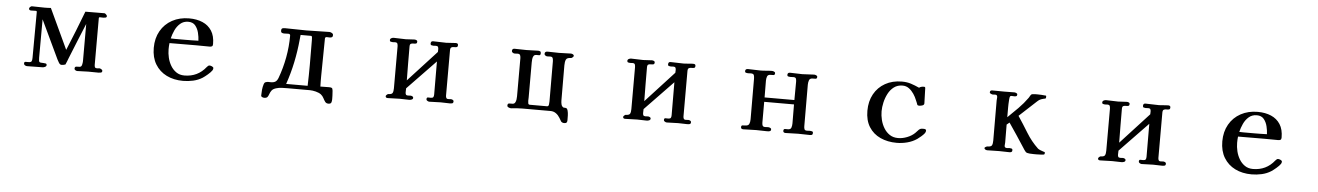

<svg xmlns="http://www.w3.org/2000/svg" viewBox="-27 -1019 11055 1611"><g transform="rotate(5 5500.0 -213.5)"><path d="M831 -17Q831 -24 821 -30Q811 -36 805 -36Q800 -36 794.5 -35Q789 -34 784 -34Q771 -34 767 -41.5Q763 -49 763 -61Q763 -159 763 -258Q763 -357 763 -456Q763 -463 771 -463Q779 -463 786.5 -462.5Q794 -462 801 -462Q809 -462 819 -464.5Q829 -467 829 -478Q829 -483 820.5 -491.5Q812 -500 807 -500Q767 -500 727 -499.5Q687 -499 646 -499Q614 -416 581.5 -333Q549 -250 514 -167H513L355 -505Q342 -504 328.5 -503.5Q315 -503 302 -503Q275 -503 248.5 -504Q222 -505 195 -505Q189 -505 181 -498Q173 -491 173 -484Q173 -476 178.5 -472.5Q184 -469 191 -469Q202 -469 211.5 -469.5Q221 -470 231 -470Q240 -470 240 -461Q240 -364 239 -268Q238 -172 238 -75Q238 -56 233.5 -46Q229 -36 206 -36Q197 -36 184 -36Q171 -36 171 -22Q171 -12 180 -6.5Q189 -1 198 -1Q231 -1 264 -2Q297 -3 330 -3Q338 -3 349.5 -8.5Q361 -14 361 -24Q361 -35 352 -37Q343 -39 335 -39Q306 -39 299.5 -44.5Q293 -50 293 -80Q293 -161 293.5 -242Q294 -323 294 -404L448 -79Q453 -69 462.5 -53Q472 -37 485 -37Q502 -37 518 -43Q525 -57 530 -71.5Q535 -86 541 -100Q571 -174 601 -248.5Q631 -323 662 -397V-83Q662 -71 657.5 -52.5Q653 -34 637 -34Q625 -34 611 -33Q597 -32 597 -15Q597 -7 605.5 -2Q614 3 621 3Q644 3 668 1.5Q692 0 715 0Q737 0 758 0.5Q779 1 801 1Q810 1 820.5 -1.5Q831 -4 831 -17Z M1612 -339Q1584 -338 1557 -337.5Q1530 -337 1502 -337H1446Q1430 -337 1413 -337Q1396 -337 1379 -338Q1387 -372 1403 -407Q1419 -442 1446.5 -466Q1474 -490 1514 -490Q1553 -490 1573.5 -465Q1594 -440 1602.5 -405Q1611 -370 1612 -339ZM1757 -120Q1757 -129 1744.5 -134.5Q1732 -140 1724 -140Q1716 -140 1711 -135Q1706 -130 1701 -125Q1632 -38 1520 -38Q1480 -38 1451.5 -57.5Q1423 -77 1404.5 -108Q1386 -139 1377.5 -175Q1369 -211 1369 -245Q1369 -271 1372 -298Q1428 -298 1484 -298.5Q1540 -299 1595 -299Q1624 -299 1652.5 -298.5Q1681 -298 1709 -298Q1723 -298 1730 -302.5Q1737 -307 1737 -322Q1737 -390 1709 -433.5Q1681 -477 1632 -498Q1583 -519 1519 -519Q1439 -519 1376.5 -485Q1314 -451 1279 -389.5Q1244 -328 1244 -247Q1244 -166 1278.5 -109Q1313 -52 1373.5 -22Q1434 8 1513 8Q1555 8 1597.5 -1.5Q1640 -11 1675 -33Q1692 -44 1716 -64.5Q1740 -85 1751 -101Q1757 -110 1757 -120Z M2561 -220Q2561 -131 2558 -42Q2544 -42 2529 -42Q2514 -42 2500 -42H2377Q2409 -134 2429 -230Q2449 -326 2458 -423Q2459 -433 2460 -442.5Q2461 -452 2462 -462H2550Q2558 -462 2559 -448Q2560 -434 2560 -429Q2560 -377 2560.5 -324.5Q2561 -272 2561 -220ZM2773 53Q2773 44 2772.5 22.5Q2772 1 2770 -19Q2768 -39 2761 -42Q2755 -45 2748.5 -45.5Q2742 -46 2736 -46Q2718 -46 2700.5 -45.5Q2683 -45 2665 -45Q2664 -67 2664 -88.5Q2664 -110 2664 -132Q2664 -212 2666 -291Q2668 -370 2668 -449Q2668 -463 2683 -463Q2689 -463 2695 -462.5Q2701 -462 2707 -462Q2719 -462 2726 -466.5Q2733 -471 2733 -484Q2733 -495 2721.5 -501.5Q2710 -508 2701 -508Q2652 -508 2604 -506Q2556 -504 2507 -504Q2462 -504 2417 -505.5Q2372 -507 2327 -507Q2313 -507 2304.5 -503.5Q2296 -500 2296 -483Q2296 -470 2304.5 -466Q2313 -462 2323 -462Q2332 -462 2341 -462.5Q2350 -463 2359 -463Q2375 -463 2375 -448Q2375 -356 2358 -264Q2341 -172 2309 -86Q2300 -63 2286 -54Q2272 -45 2247 -45Q2237 -45 2228 -45.5Q2219 -46 2210 -43Q2200 -41 2196 -36Q2192 -31 2189 -22Q2182 0 2179.5 25Q2177 50 2177 73Q2177 82 2186.5 86Q2196 90 2203 90Q2224 90 2231.5 79.5Q2239 69 2244 54Q2249 39 2259.5 24.5Q2270 10 2296 2Q2319 -5 2343 -6Q2367 -7 2390 -7H2581Q2602 -7 2630 0Q2658 7 2675 20Q2690 32 2698.5 49Q2707 66 2716.5 79Q2726 92 2744 92Q2764 92 2768.5 80.5Q2773 69 2773 53Z M3789 -19Q3789 -27 3780.5 -31Q3772 -35 3766 -35Q3760 -35 3754.5 -34.5Q3749 -34 3743 -34Q3730 -34 3726 -42.5Q3722 -51 3722 -61V-443Q3722 -463 3731.5 -468Q3741 -473 3753.5 -472.5Q3766 -472 3775.5 -474.5Q3785 -477 3785 -492Q3785 -502 3779 -505Q3773 -508 3765 -508Q3745 -508 3725 -505.5Q3705 -503 3685 -503Q3657 -503 3629.5 -504.5Q3602 -506 3574 -506Q3563 -506 3559 -500Q3555 -494 3555 -484Q3555 -474 3563.5 -471.5Q3572 -469 3579 -469Q3585 -469 3590.5 -469.5Q3596 -470 3602 -470Q3615 -470 3619 -462.5Q3623 -455 3623 -444Q3623 -438 3622.5 -432Q3622 -426 3622 -420L3383 -160Q3382 -231 3381.5 -302.5Q3381 -374 3381 -445Q3381 -464 3390 -468.5Q3399 -473 3411.5 -472.5Q3424 -472 3433 -474.5Q3442 -477 3442 -492Q3442 -500 3433.5 -503.5Q3425 -507 3418 -507Q3399 -507 3380.5 -505Q3362 -503 3344 -503Q3319 -503 3293.5 -504.5Q3268 -506 3242 -506Q3232 -506 3222 -500.5Q3212 -495 3212 -484Q3212 -474 3220.5 -471.5Q3229 -469 3236 -469Q3241 -469 3246.5 -469.5Q3252 -470 3257 -470Q3274 -470 3277.5 -459.5Q3281 -449 3281 -436V-84Q3281 -58 3274 -45Q3267 -32 3238 -32Q3234 -32 3226 -25Q3218 -18 3218 -13Q3218 2 3236 2Q3262 2 3287 0.5Q3312 -1 3337 -1Q3357 -1 3377.5 0Q3398 1 3418 1Q3428 1 3438.5 -3.5Q3449 -8 3449 -19Q3449 -27 3440.5 -31Q3432 -35 3426 -35Q3420 -35 3414.5 -34.5Q3409 -34 3403 -34Q3390 -34 3386 -41Q3382 -48 3382 -59Q3382 -67 3382.5 -76Q3383 -85 3383 -93L3621 -340Q3621 -270 3621.5 -201Q3622 -132 3622 -62Q3622 -47 3617 -39.5Q3612 -32 3596 -32Q3585 -32 3573 -32.5Q3561 -33 3561 -16Q3561 -9 3570 -3.5Q3579 2 3586 2Q3610 2 3634 0.5Q3658 -1 3682 -1Q3701 -1 3720 0Q3739 1 3758 1Q3770 1 3779.5 -1.5Q3789 -4 3789 -19Z M4761 -486Q4761 -495 4752 -499.5Q4743 -504 4735 -504Q4710 -504 4685 -502.5Q4660 -501 4635 -501Q4611 -501 4587 -502Q4563 -503 4538 -503Q4515 -503 4515 -482Q4515 -474 4523.5 -468.5Q4532 -463 4539 -463Q4546 -463 4552 -463.5Q4558 -464 4565 -464Q4582 -464 4586 -452Q4590 -440 4590 -426Q4590 -341 4590.5 -257Q4591 -173 4591 -88Q4591 -79 4589 -62.5Q4587 -46 4574 -46H4429Q4417 -46 4415 -57.5Q4413 -69 4413 -78Q4413 -85 4413.5 -91.5Q4414 -98 4414 -105V-401Q4414 -413 4415.5 -428.5Q4417 -444 4424 -455.5Q4431 -467 4447 -467Q4460 -467 4471.5 -467Q4483 -467 4483 -486Q4483 -497 4475.5 -500.5Q4468 -504 4459 -504Q4434 -504 4410 -502.5Q4386 -501 4361 -501Q4336 -501 4311 -502Q4286 -503 4260 -503Q4240 -503 4240 -482Q4240 -474 4248.5 -468.5Q4257 -463 4264 -463Q4271 -463 4277.5 -463.5Q4284 -464 4291 -464Q4307 -464 4311.5 -453Q4316 -442 4316 -428Q4316 -348 4316 -267.5Q4316 -187 4316 -107Q4316 -95 4314 -80Q4312 -65 4305 -53.5Q4298 -42 4282 -42Q4269 -42 4255.5 -41.5Q4242 -41 4242 -23Q4242 -13 4253.5 -8Q4265 -3 4272 -3Q4276 -3 4279.5 -3Q4283 -3 4287 -4Q4307 -6 4328 -7.5Q4349 -9 4369 -9H4607Q4633 -9 4653 5.5Q4673 20 4686 42Q4691 49 4694.5 56.5Q4698 64 4703 71Q4713 82 4730 82Q4745 82 4750 75Q4755 68 4755 56Q4755 36 4754.5 15Q4754 -6 4749 -25Q4745 -40 4738 -43.5Q4731 -47 4716 -47H4713Q4698 -55 4694 -72Q4690 -89 4690 -105Q4690 -179 4689.5 -253.5Q4689 -328 4689 -401Q4689 -431 4697 -449Q4705 -467 4740 -467Q4745 -467 4753 -474.5Q4761 -482 4761 -486Z M5789 -19Q5789 -27 5780.5 -31Q5772 -35 5766 -35Q5760 -35 5754.5 -34.5Q5749 -34 5743 -34Q5730 -34 5726 -42.5Q5722 -51 5722 -61V-443Q5722 -463 5731.5 -468Q5741 -473 5753.5 -472.5Q5766 -472 5775.5 -474.5Q5785 -477 5785 -492Q5785 -502 5779 -505Q5773 -508 5765 -508Q5745 -508 5725 -505.5Q5705 -503 5685 -503Q5657 -503 5629.5 -504.5Q5602 -506 5574 -506Q5563 -506 5559 -500Q5555 -494 5555 -484Q5555 -474 5563.5 -471.5Q5572 -469 5579 -469Q5585 -469 5590.5 -469.5Q5596 -470 5602 -470Q5615 -470 5619 -462.5Q5623 -455 5623 -444Q5623 -438 5622.5 -432Q5622 -426 5622 -420L5383 -160Q5382 -231 5381.5 -302.5Q5381 -374 5381 -445Q5381 -464 5390 -468.5Q5399 -473 5411.5 -472.5Q5424 -472 5433 -474.5Q5442 -477 5442 -492Q5442 -500 5433.5 -503.5Q5425 -507 5418 -507Q5399 -507 5380.5 -505Q5362 -503 5344 -503Q5319 -503 5293.5 -504.5Q5268 -506 5242 -506Q5232 -506 5222 -500.5Q5212 -495 5212 -484Q5212 -474 5220.5 -471.5Q5229 -469 5236 -469Q5241 -469 5246.5 -469.5Q5252 -470 5257 -470Q5274 -470 5277.5 -459.5Q5281 -449 5281 -436V-84Q5281 -58 5274 -45Q5267 -32 5238 -32Q5234 -32 5226 -25Q5218 -18 5218 -13Q5218 2 5236 2Q5262 2 5287 0.5Q5312 -1 5337 -1Q5357 -1 5377.5 0Q5398 1 5418 1Q5428 1 5438.5 -3.5Q5449 -8 5449 -19Q5449 -27 5440.5 -31Q5432 -35 5426 -35Q5420 -35 5414.5 -34.5Q5409 -34 5403 -34Q5390 -34 5386 -41Q5382 -48 5382 -59Q5382 -67 5382.5 -76Q5383 -85 5383 -93L5621 -340Q5621 -270 5621.5 -201Q5622 -132 5622 -62Q5622 -47 5617 -39.5Q5612 -32 5596 -32Q5585 -32 5573 -32.5Q5561 -33 5561 -16Q5561 -9 5570 -3.5Q5579 2 5586 2Q5610 2 5634 0.5Q5658 -1 5682 -1Q5701 -1 5720 0Q5739 1 5758 1Q5770 1 5779.5 -1.5Q5789 -4 5789 -19Z M6816 -17Q6816 -28 6807.5 -30.5Q6799 -33 6791 -33Q6784 -33 6777.5 -32.5Q6771 -32 6764 -32Q6747 -32 6743 -42.5Q6739 -53 6739 -67Q6739 -155 6738.5 -242Q6738 -329 6738 -417Q6738 -436 6744 -454Q6750 -472 6774 -472Q6785 -472 6798 -472.5Q6811 -473 6811 -489Q6811 -498 6801 -502Q6791 -506 6784 -506Q6759 -506 6734 -503.5Q6709 -501 6684 -501Q6659 -501 6633 -502.5Q6607 -504 6581 -504Q6560 -504 6560 -485Q6560 -474 6568.5 -471.5Q6577 -469 6585 -469Q6592 -469 6598.5 -469.5Q6605 -470 6612 -470Q6630 -470 6634 -459.5Q6638 -449 6638 -434Q6638 -396 6637.5 -357Q6637 -318 6637 -279H6386Q6386 -314 6385.5 -349.5Q6385 -385 6385 -420Q6385 -439 6391 -455.5Q6397 -472 6420 -472Q6431 -472 6443.5 -472.5Q6456 -473 6456 -489Q6456 -498 6446 -502Q6436 -506 6429 -506Q6404 -506 6380 -503.5Q6356 -501 6331 -501Q6305 -501 6279 -502.5Q6253 -504 6227 -504Q6217 -504 6210.5 -500Q6204 -496 6204 -485Q6204 -474 6212.5 -471.5Q6221 -469 6229 -469Q6235 -469 6241.5 -469.5Q6248 -470 6254 -470Q6276 -470 6280 -457Q6284 -444 6284 -427Q6284 -342 6284.5 -256.5Q6285 -171 6285 -85Q6285 -62 6277.5 -46Q6270 -30 6242 -30Q6232 -30 6221.5 -29Q6211 -28 6211 -13Q6211 -4 6217 -0.5Q6223 3 6230 3Q6258 3 6285 1.5Q6312 0 6340 0Q6363 0 6387 1Q6411 2 6434 2Q6445 2 6454.5 -1Q6464 -4 6464 -17Q6464 -25 6454.5 -29Q6445 -33 6439 -33Q6432 -33 6425.5 -32.5Q6419 -32 6412 -32Q6395 -32 6390.5 -42Q6386 -52 6386 -67V-242H6637Q6637 -202 6637.5 -162.5Q6638 -123 6638 -82Q6638 -63 6632.5 -46.5Q6627 -30 6604 -30Q6593 -30 6580 -30Q6567 -30 6567 -13Q6567 -4 6573 -0.5Q6579 3 6586 3Q6613 3 6639.5 1.5Q6666 0 6692 0Q6718 0 6743 1Q6768 2 6793 2Q6804 2 6810 -1.5Q6816 -5 6816 -17Z M7760 -119Q7760 -128 7753 -130.5Q7746 -133 7738 -133Q7730 -133 7722.5 -132.5Q7715 -132 7708 -128Q7700 -124 7689.5 -111.5Q7679 -99 7671 -92Q7645 -67 7606.5 -52Q7568 -37 7531 -37Q7490 -37 7460.5 -56.5Q7431 -76 7411.5 -108Q7392 -140 7383 -177Q7374 -214 7374 -249Q7374 -284 7383 -323.5Q7392 -363 7410.5 -398.5Q7429 -434 7459 -456.5Q7489 -479 7531 -479Q7562 -479 7585.5 -461.5Q7609 -444 7626 -418.5Q7643 -393 7653 -367Q7658 -357 7661.5 -347Q7665 -337 7669 -327Q7673 -324 7677.5 -323.5Q7682 -323 7687 -323Q7697 -323 7711.5 -328Q7726 -333 7726 -346Q7726 -378 7724 -410.5Q7722 -443 7722 -475Q7722 -480 7718.5 -482.5Q7715 -485 7711 -485Q7700 -485 7689.5 -482.5Q7679 -480 7670 -473Q7633 -490 7599 -501Q7565 -512 7523 -512Q7443 -512 7382.5 -478Q7322 -444 7288.5 -383.5Q7255 -323 7255 -243Q7255 -162 7289.5 -107Q7324 -52 7385 -24Q7446 4 7523 4Q7567 4 7611.5 -7.5Q7656 -19 7693 -44Q7707 -54 7724.5 -69Q7742 -84 7752 -97Q7760 -108 7760 -119Z M8769 -19Q8769 -25 8767 -27Q8767 -27 8755 -30.5Q8743 -34 8729 -40Q8715 -46 8709 -51Q8651 -106 8608.5 -175.5Q8566 -245 8522 -311L8667 -445Q8682 -460 8698 -465.5Q8714 -471 8734 -475Q8738 -477 8738.5 -481.5Q8739 -486 8739 -490Q8739 -492 8739 -495Q8739 -498 8737 -500H8736Q8735 -500 8734 -500Q8733 -500 8732 -500Q8715 -502 8698 -503Q8681 -504 8664 -504Q8660 -504 8648.5 -504Q8637 -504 8626.5 -502.5Q8616 -501 8613 -498Q8607 -492 8603 -484Q8599 -476 8594 -469Q8559 -420 8516 -376.5Q8473 -333 8429 -291Q8429 -311 8429 -332Q8429 -353 8429 -374Q8429 -382 8429.5 -403Q8430 -424 8432 -444.5Q8434 -465 8438 -468Q8441 -472 8449 -472Q8455 -472 8461 -471.5Q8467 -471 8474 -471Q8483 -471 8489.5 -474Q8496 -477 8496 -488Q8496 -496 8486.5 -500Q8477 -504 8471 -504Q8449 -504 8427 -503.5Q8405 -503 8383 -503Q8358 -503 8333 -503.5Q8308 -504 8283 -504Q8265 -504 8265 -486Q8265 -479 8275.5 -474.5Q8286 -470 8291 -470Q8296 -470 8301.5 -470.5Q8307 -471 8312 -471Q8323 -471 8326.5 -465Q8330 -459 8330 -450Q8330 -443 8329 -436.5Q8328 -430 8328 -423Q8328 -339 8328.5 -254.5Q8329 -170 8329 -86Q8329 -59 8322 -45.5Q8315 -32 8284 -32Q8280 -32 8270.5 -27Q8261 -22 8261 -17Q8261 -9 8269.5 -4.5Q8278 0 8285 0Q8311 0 8336 -1Q8361 -2 8386 -2Q8408 -2 8430 -1Q8452 0 8474 0Q8484 0 8490 -4Q8496 -8 8496 -19Q8496 -30 8487 -32.5Q8478 -35 8470 -35Q8465 -35 8459.5 -34Q8454 -33 8449 -33Q8428 -33 8428 -51Q8428 -58 8429 -64.5Q8430 -71 8430 -78Q8430 -116 8429.5 -154Q8429 -192 8429 -229L8452 -248Q8486 -198 8519.5 -148Q8553 -98 8585 -48Q8591 -39 8597 -29.5Q8603 -20 8610 -13Q8620 -5 8642.5 -3.5Q8665 -2 8678 -2Q8684 -2 8704 -2Q8724 -2 8743.5 -3.5Q8763 -5 8765 -7Q8769 -11 8769 -19Z M9789 -19Q9789 -27 9780.5 -31Q9772 -35 9766 -35Q9760 -35 9754.5 -34.5Q9749 -34 9743 -34Q9730 -34 9726 -42.5Q9722 -51 9722 -61V-443Q9722 -463 9731.5 -468Q9741 -473 9753.5 -472.5Q9766 -472 9775.5 -474.5Q9785 -477 9785 -492Q9785 -502 9779 -505Q9773 -508 9765 -508Q9745 -508 9725 -505.5Q9705 -503 9685 -503Q9657 -503 9629.5 -504.5Q9602 -506 9574 -506Q9563 -506 9559 -500Q9555 -494 9555 -484Q9555 -474 9563.5 -471.5Q9572 -469 9579 -469Q9585 -469 9590.5 -469.5Q9596 -470 9602 -470Q9615 -470 9619 -462.5Q9623 -455 9623 -444Q9623 -438 9622.5 -432Q9622 -426 9622 -420L9383 -160Q9382 -231 9381.5 -302.5Q9381 -374 9381 -445Q9381 -464 9390 -468.5Q9399 -473 9411.5 -472.5Q9424 -472 9433 -474.5Q9442 -477 9442 -492Q9442 -500 9433.5 -503.5Q9425 -507 9418 -507Q9399 -507 9380.5 -505Q9362 -503 9344 -503Q9319 -503 9293.5 -504.5Q9268 -506 9242 -506Q9232 -506 9222 -500.5Q9212 -495 9212 -484Q9212 -474 9220.5 -471.5Q9229 -469 9236 -469Q9241 -469 9246.5 -469.5Q9252 -470 9257 -470Q9274 -470 9277.5 -459.5Q9281 -449 9281 -436V-84Q9281 -58 9274 -45Q9267 -32 9238 -32Q9234 -32 9226 -25Q9218 -18 9218 -13Q9218 2 9236 2Q9262 2 9287 0.5Q9312 -1 9337 -1Q9357 -1 9377.5 0Q9398 1 9418 1Q9428 1 9438.5 -3.5Q9449 -8 9449 -19Q9449 -27 9440.5 -31Q9432 -35 9426 -35Q9420 -35 9414.5 -34.5Q9409 -34 9403 -34Q9390 -34 9386 -41Q9382 -48 9382 -59Q9382 -67 9382.5 -76Q9383 -85 9383 -93L9621 -340Q9621 -270 9621.5 -201Q9622 -132 9622 -62Q9622 -47 9617 -39.5Q9612 -32 9596 -32Q9585 -32 9573 -32.5Q9561 -33 9561 -16Q9561 -9 9570 -3.5Q9579 2 9586 2Q9610 2 9634 0.5Q9658 -1 9682 -1Q9701 -1 9720 0Q9739 1 9758 1Q9770 1 9779.5 -1.5Q9789 -4 9789 -19Z M10612 -339Q10584 -338 10557 -337.5Q10530 -337 10502 -337H10446Q10430 -337 10413 -337Q10396 -337 10379 -338Q10387 -372 10403 -407Q10419 -442 10446.5 -466Q10474 -490 10514 -490Q10553 -490 10573.5 -465Q10594 -440 10602.5 -405Q10611 -370 10612 -339ZM10757 -120Q10757 -129 10744.5 -134.5Q10732 -140 10724 -140Q10716 -140 10711 -135Q10706 -130 10701 -125Q10632 -38 10520 -38Q10480 -38 10451.5 -57.5Q10423 -77 10404.5 -108Q10386 -139 10377.5 -175Q10369 -211 10369 -245Q10369 -271 10372 -298Q10428 -298 10484 -298.5Q10540 -299 10595 -299Q10624 -299 10652.5 -298.5Q10681 -298 10709 -298Q10723 -298 10730 -302.5Q10737 -307 10737 -322Q10737 -390 10709 -433.5Q10681 -477 10632 -498Q10583 -519 10519 -519Q10439 -519 10376.5 -485Q10314 -451 10279 -389.5Q10244 -328 10244 -247Q10244 -166 10278.5 -109Q10313 -52 10373.5 -22Q10434 8 10513 8Q10555 8 10597.5 -1.5Q10640 -11 10675 -33Q10692 -44 10716 -64.5Q10740 -85 10751 -101Q10757 -110 10757 -120Z"/></g></svg>

Font: UoqMunThenKhung
Style: Regular
Weight: 400
Designer: Font-Kai, 金井和夫, 宇文滿月
Foundry: Kazuo Kanai, Moonlit Owen
Version: Version 1.197